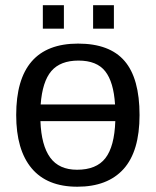

<svg xmlns="http://www.w3.org/2000/svg" viewBox="-20 -705 596 735"><path d="M514.2 -264.6C514.2 -358.1 495.1 -427 457 -471.4C418.9 -515.9 359.5 -538.1 278.8 -538.1C120.9 -538.1 42 -446.9 42 -264.6C42 -175.8 61.7 -107.8 101.1 -60.8C140.5 -13.8 198.7 9.8 275.9 9.8C353.4 9.8 412.4 -12.9 453.1 -58.1C493.8 -103.4 514.2 -172.2 514.2 -264.6ZM274.9 -55.2C229 -55.2 194.7 -70.7 172.1 -101.8C149.5 -132.9 137 -179.4 134.8 -241.2H421.4C419.1 -176.4 406.5 -129.2 383.5 -99.6C360.6 -70 324.4 -55.2 274.9 -55.2ZM280.3 -473.1C327.1 -473.1 361.3 -459.5 382.8 -432.1C404.3 -404.8 416.8 -362.5 420.4 -305.2H135.7C140 -363.4 153.6 -406 176.5 -432.9C199.5 -459.7 234 -473.1 280.3 -473.1ZM336.4 -595.2H416V-685.1H336.4ZM144 -595.2H224.6V-685.1H144Z"/></svg>

Font: Arimo
Style: Regular
Weight: 400
Designer: Steve Matteson
Foundry: Monotype Imaging Inc.
Version: Version 1.32